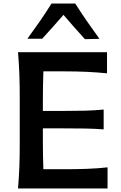

<svg xmlns="http://www.w3.org/2000/svg" viewBox="-20 -1067 686 1087"><path d="M82 0Q87.4 -63.5 89.6 -122.3Q91.8 -181.2 91.8 -253.4V-513.7Q91.8 -587.4 89.6 -647.2Q87.4 -707 82 -771.5H585.9V-651.9Q533.7 -657.2 473.9 -660.2Q414.1 -663.1 333.5 -663.1H225.6Q224.1 -622.1 223.4 -581.1Q222.7 -540 222.7 -493.2V-439H338.9Q411.6 -439 464.6 -440.4Q517.6 -441.9 566.9 -446.8V-334.5Q514.6 -338.4 461.9 -339.4Q409.2 -340.3 338.4 -340.3H222.7V-274.4Q222.7 -228.5 223.4 -188.7Q224.1 -148.9 225.6 -108.9H343.3Q411.1 -108.9 471.9 -111.1Q532.7 -113.3 588.9 -119.6V0ZM460.9 -845.2Q397.9 -914.1 339.4 -982.9Q310.1 -948.7 280 -915.3Q250 -881.8 218.8 -847.7H135.3Q171.4 -897.5 206.1 -947.3Q240.7 -997.1 271.5 -1046.9H406.2Q437.5 -997.1 472.2 -947Q506.8 -897 543 -847.2Z"/></svg>

Font: Pinar DS1 SemiBold
Style: Regular
Weight: 600
Designer: Amin Abedi
Version: Version 3.000